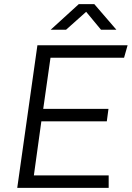

<svg xmlns="http://www.w3.org/2000/svg" viewBox="-20 -904 634 924"><path d="M63 0 160 -686H594L577 -626H223L188 -380H502L494 -320H179L143 -60H503V0ZM224 -761 359 -884H434L540 -761H466L384 -860H409L298 -761Z"/></svg>

Font: Chivo ExtraLight
Style: Italic
Weight: 250
Italic angle: -8.05°
Designer: Hector Gatti
Foundry: Omnibus-Type
Version: Version 2.002